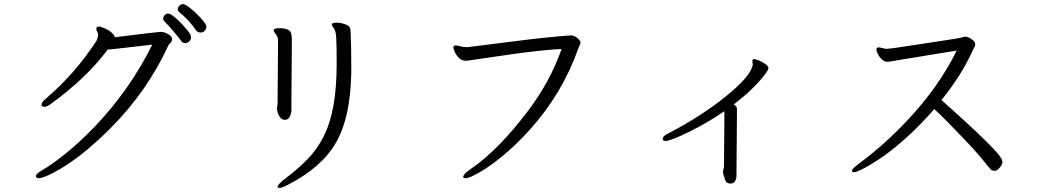

<svg xmlns="http://www.w3.org/2000/svg" viewBox="-20 -836 5040 933"><path d="M934 -687Q942 -678 955 -678Q968 -678 975.5 -687.5Q983 -697 983 -706Q983 -715 969 -732.5Q955 -750 935 -769.5Q915 -789 896.5 -802.5Q878 -816 869 -816Q860 -816 852 -808.5Q844 -801 844 -792Q844 -783 851 -777Q896 -742 934 -687ZM862 -635Q870 -626 880 -626Q890 -626 899 -634.5Q908 -643 908 -653Q908 -663 905 -669Q902 -675 888 -692Q874 -709 856.5 -727Q839 -745 822.5 -757.5Q806 -770 796.5 -770Q787 -770 780 -762Q773 -754 773 -745.5Q773 -737 781.5 -729.5Q790 -722 819.5 -688Q849 -654 862 -635ZM538 -655Q537 -663 524.5 -675.5Q512 -688 491 -697.5Q470 -707 461 -707Q448 -707 448 -695Q448 -689 452.5 -681.5Q457 -674 457 -666V-665Q455 -651 449 -638Q346 -479 202 -356Q182 -339 182 -328Q182 -317 194.5 -317Q207 -317 223 -328Q399 -455 504 -596Q511 -596 518 -596L720 -619Q611 -399 438 -218Q362 -140 295.5 -87Q229 -34 191.5 -13Q154 8 154 20Q154 23 157.5 26.5Q161 30 167 30Q189 30 242 2Q368 -64 516 -212Q695 -391 799 -617Q801 -621 808.5 -627.5Q816 -634 816 -646.5Q816 -659 797.5 -670Q779 -681 762.5 -681Q746 -681 538 -655Z M1684 -671V-679Q1684 -694 1679.5 -703Q1675 -712 1654.5 -719Q1634 -726 1614.5 -726Q1595 -726 1593 -719V-717Q1593 -709 1602.5 -698Q1612 -687 1614 -649.5Q1616 -612 1616 -525Q1616 -295 1552 -172Q1521 -110 1473.5 -61.5Q1426 -13 1363 34Q1329 61 1329 72Q1329 77 1340 77Q1351 77 1379 62Q1544 -23 1612 -142Q1683 -264 1687 -482V-513Q1687 -612 1684 -671ZM1398 -590V-651Q1398 -681 1382 -690Q1366 -699 1339.5 -699Q1313 -699 1310 -691V-689Q1310 -681 1320.5 -669.5Q1331 -658 1331 -639V-612L1329 -362V-334L1326 -308V-304Q1336 -254 1364 -254H1369Q1382 -256 1389 -271Q1396 -286 1396 -302V-342Z M2254 -607H2246Q2230 -607 2217 -611Q2204 -615 2195 -615H2192Q2183 -614 2183 -605Q2183 -601 2189.5 -585Q2196 -569 2209.5 -555Q2223 -541 2243 -541H2250Q2253 -541 2257 -542L2463 -572Q2621 -594 2709 -598Q2653 -439 2548 -300Q2401 -105 2265 -13Q2231 10 2231 24Q2231 30 2245 30Q2259 30 2307.5 3Q2356 -24 2421 -77Q2486 -130 2555 -206Q2713 -382 2790 -600Q2793 -609 2797 -616Q2801 -623 2801 -630Q2801 -637 2786.5 -650.5Q2772 -664 2752 -664Q2639 -656 2472 -634.5Q2305 -613 2254 -607Z M3559 12V-26L3561 -264V-308Q3561 -320 3545 -328Q3640 -401 3693 -469Q3714 -496 3714 -505Q3714 -514 3699.5 -524.5Q3685 -535 3668.5 -542Q3652 -549 3644 -549Q3636 -549 3636 -538L3638 -522Q3629 -466 3507 -367.5Q3385 -269 3224 -186Q3200 -174 3200 -161Q3200 -158 3203 -154.5Q3206 -151 3213 -151Q3239 -151 3330 -196Q3421 -241 3499 -295Q3500 -293 3500 -290V-252L3498 -26L3493 -1V3Q3497 19 3503 37.5Q3509 56 3529 56Q3559 56 3559 12Z M4669 -658Q4654 -655 4650.5 -653Q4647 -651 4536.5 -634.5Q4426 -618 4365.5 -608.5Q4305 -599 4291 -599H4283L4251 -606H4250Q4239 -605 4239 -596Q4239 -587 4246 -573Q4253 -559 4265.5 -547.5Q4278 -536 4290.5 -536Q4303 -536 4311.5 -538Q4320 -540 4354.5 -545.5Q4389 -551 4438 -559Q4487 -567 4538 -575.5Q4589 -584 4629 -590Q4541 -412 4389 -251Q4277 -132 4158 -44Q4120 -16 4120 -7.5Q4120 1 4130.5 1Q4141 1 4178 -18Q4215 -37 4270 -75Q4395 -163 4520 -306Q4577 -253 4646 -180Q4721 -103 4757 -57.5Q4793 -12 4799 -9Q4805 -6 4815 -6Q4825 -6 4838 -21.5Q4851 -37 4851 -47Q4851 -57 4846 -66Q4818 -116 4555 -350Q4653 -471 4707 -591L4713 -604Q4719 -610 4719 -621.5Q4719 -633 4701.5 -645.5Q4684 -658 4669 -658Z"/></svg>

Font: LXGW WenKai Mono TC
Style: Regular
Weight: 400
Designer: LXGW / Fontworks Inc.
Foundry: LXGW / Fontworks Inc.
Version: Version 1.330